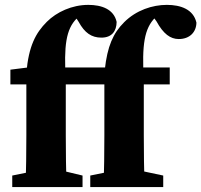

<svg xmlns="http://www.w3.org/2000/svg" viewBox="-20 -756 814 776"><path d="M83.5 0H248.9C246.9 -70 245.9 -140 245.9 -210V-432.1C237.6 -571.3 246.8 -638 290.2 -681.5C306.1 -697.3 318.9 -704.3 346.5 -710.6H270.4L298.1 -667.3C322.1 -623.3 349.8 -603.9 390 -603.9C432.5 -603.9 450.9 -630.9 451.4 -667.4C440 -719.1 390.4 -736.3 336.9 -736.3C270.8 -736.3 208.9 -707.4 169.3 -667.9C124.4 -622.9 95.8 -570.3 86.5 -460.7L140.8 -489.4L22 -474.4V-414.8H86.5V-210C86.5 -140 85.5 -70 83.5 0ZM29.5 0H313.6V-46.5L230.3 -66.5H128.1L29.5 -46.5V0ZM166.9 -414.8H475.2V-483.4H166.9V-414.8ZM344.8 0H639.7V-46.5L545.6 -66.5H443.3L344.8 -46.5V0ZM398.8 0H564.2C562.2 -70 561.2 -140 561.2 -210V-432.1C552.9 -575.3 563.5 -641.2 607.3 -684.9C622.2 -699.9 641.9 -709.9 662.6 -709.9C674.6 -709.9 688.5 -703.9 696.6 -696.5L685.8 -725.7L588.1 -703.6L612.6 -669.5C640.2 -619 668.7 -598.2 702.4 -598.2C747 -598.2 773.3 -626.5 773.9 -664.5C761.7 -718.4 710 -736.3 654.4 -736.3C596.4 -736.3 530.6 -715.1 481.7 -666.1C436.9 -621.4 414 -569 403.5 -474.6L401.8 -460.7L456.1 -489.4L337.3 -474.4V-414.8H401.8V-210C401.8 -140 400.8 -70 398.8 0ZM482.2 -414.8H666V-483.4H482.2V-414.8Z"/></svg>

Font: Source Serif Variable
Style: Regular
Weight: 389
Designer: Frank Grießhammer
Foundry: Adobe Systems Incorporated
Version: Version 3.001;hotconv 1.0.111;makeotfexe 2.5.65597